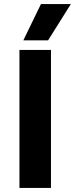

<svg xmlns="http://www.w3.org/2000/svg" viewBox="-20 -918 366 938"><path d="M215 -721H94L180 -898H326ZM229 0H75V-674H229Z"/></svg>

Font: Hind Mysuru
Style: Bold
Weight: 700
Designer: Manushi Parikh, Hitesh Malaviya
Foundry: Indian Type Foundry
Version: Version 0.703;PS 1.0;hotconv 1.0.86;makeotf.lib2.5.63406